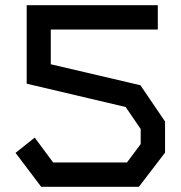

<svg xmlns="http://www.w3.org/2000/svg" viewBox="-20 -721 697 741"><path d="M516 0H139L40 -131L114 -190L185 -94H470L523 -165V-223L465 -308L83 -398V-701H589V-607H176V-473L522 -392L617 -252V-132Z"/></svg>

Font: Turret Road
Style: Bold
Weight: 700
Designer: Noponies
Foundry: Noponies
Version: Version 1.001; ttfautohint (v1.8)